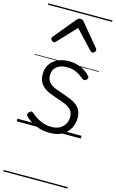

<svg xmlns="http://www.w3.org/2000/svg" viewBox="-179 -950 840 1391"><g transform="rotate(15 240.5 -255.0)"><path d="M251 19Q204 19 167.5 6.5Q131 -6 105 -23Q79 -40 66 -55Q59 -63 60 -70.5Q61 -78 70 -87Q78 -96 85 -96.5Q92 -97 100 -89Q131 -62 169 -44Q207 -26 253 -26Q288 -26 313 -39.5Q338 -53 352 -76.5Q366 -100 366 -130Q366 -165 346 -185Q326 -205 295 -217Q264 -229 229.5 -240Q195 -251 163.5 -266.5Q132 -282 112.5 -309.5Q93 -337 93 -382Q93 -421 112.5 -452Q132 -483 168.5 -501Q205 -519 255 -519Q292 -519 323 -509Q354 -499 377 -483.5Q400 -468 414 -451Q421 -444 419 -436.5Q417 -429 410 -422Q403 -415 395 -415Q387 -415 379 -422Q348 -447 319.5 -460Q291 -473 253 -473Q201 -473 173.5 -449.5Q146 -426 146 -386Q146 -351 165.5 -331Q185 -311 216.5 -299Q248 -287 283 -275.5Q318 -264 349.5 -248.5Q381 -233 400.5 -206.5Q420 -180 420 -135Q420 -97 402 -61.5Q384 -26 347 -3.5Q310 19 251 19ZM110 -623Q102 -623 94 -631Q86 -639 86 -647Q86 -649 87.5 -652Q89 -655 92 -659L229 -825Q235 -831 240.5 -834Q246 -837 255 -837Q264 -837 269.5 -834Q275 -831 280 -825L418 -659Q421 -655 422 -652Q423 -649 423 -647Q423 -639 415 -631Q407 -623 400 -623Q395 -623 391 -625.5Q387 -628 383 -632L255 -769L126 -632Q123 -628 119 -625.5Q115 -623 110 -623ZM0 365H481V375H0ZM0 -20H481V0H0ZM0 -505H481V-500H0ZM0 -885H481V-875H0Z"/></g></svg>

Font: Playwrite IT Moderna Guides
Style: Regular
Weight: 400
Designer: Veronika Burian, José Scaglione
Foundry: TypeTogether
Version: Version 1.003